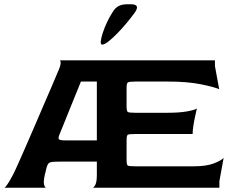

<svg xmlns="http://www.w3.org/2000/svg" viewBox="-20 -884 1093 904"><path d="M1 0Q4 -1 14.5 -15.5Q25 -30 41 -61Q49 -76 65 -112Q81 -148 102.5 -197Q124 -246 147 -299.5Q170 -353 191 -402Q212 -451 228 -487.5Q244 -524 250 -540Q265 -572 265.5 -586Q266 -600 260 -600H451V-500H361Q345 -461 327.5 -417.5Q310 -374 295 -337Q280 -300 270.5 -276.5Q261 -253 261 -253Q254 -237 256.5 -230Q259 -223 288 -223H451V-123H262Q238 -123 225.5 -121.5Q213 -120 208 -114Q203 -108 199 -94Q197 -86 195 -77Q193 -68 191 -61Q184 -29 187.5 -15Q191 -1 197 0ZM415 0Q422 0 429 -14Q436 -28 436 -60V-540Q436 -572 429 -585.5Q422 -599 415 -600H992V-573L1012 -464Q987 -475 924 -487.5Q861 -500 772 -500H617Q587 -500 581.5 -495.5Q576 -491 576 -470V-383Q576 -361 581.5 -357Q587 -353 616 -353H767Q825 -353 860.5 -359.5Q896 -366 907 -373Q903 -356 898 -333Q893 -310 890 -289Q887 -268 887 -253H616Q587 -253 581.5 -249.5Q576 -246 576 -223V-132Q576 -109 581 -105Q586 -101 616 -101H893Q951 -101 986.5 -114.5Q1022 -128 1033 -141L1013 -31V0ZM461 -674Q453 -674 454.5 -689.5Q456 -705 464 -729.5Q472 -754 484 -779.5Q496 -805 509 -825Q522 -847 538.5 -855.5Q555 -864 580 -864H596Q643 -864 614 -824Q598 -802 576.5 -776Q555 -750 532.5 -727Q510 -704 491 -689Q472 -674 461 -674Z"/></svg>

Font: Red Rose SemiBold
Style: Regular
Weight: 600
Designer: Jaikishan Patel
Version: Version 2.000